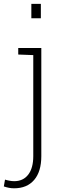

<svg xmlns="http://www.w3.org/2000/svg" viewBox="-28 -782 324 1015"><path d="M46.9 213.4Q32.2 213.4 19.5 210.9Q6.8 208.5 -7.8 203.6L-1.5 167.5Q6.8 170.4 21 173.1Q35.2 175.8 46.9 175.8Q94.7 175.8 121.3 141.1Q147.9 106.4 147.9 43.5V-490.7L68.4 -493.7V-528.3H190.4V43.5Q190.4 125 152.6 169.2Q114.7 213.4 46.9 213.4ZM137.7 -685.5V-761.7H188V-685.5Z"/></svg>

Font: Roboto Slab ExtraLight
Style: Regular
Weight: 250
Designer: Google
Version: Version 2.000; ttfautohint (v1.8.1.43-b0c9)